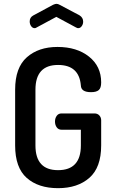

<svg xmlns="http://www.w3.org/2000/svg" viewBox="-20 -976 596 1002"><path d="M274 -888 170 -832Q166 -829 161 -829Q150 -829 142.5 -839.5Q135 -850 135 -864Q135 -885 153 -895L257 -951Q269 -956 274 -956Q283 -956 291 -951L395 -896Q414 -884 414 -863Q414 -850 406.5 -839.5Q399 -829 388 -829Q386 -829 382 -830Q380 -832 378 -832ZM402 -530Q393 -637 283 -637Q165 -637 165 -508V-217Q165 -88 283 -88Q402 -88 402 -217V-299H301Q285 -299 276 -311.5Q267 -324 267 -342Q267 -359 276 -371.5Q285 -384 301 -384H473Q489 -384 498.5 -373.5Q508 -363 508 -348V-217Q508 -102 446.5 -48Q385 6 283 6Q180 6 119.5 -47.5Q59 -101 59 -217V-508Q59 -623 120 -677Q181 -731 280 -731Q381 -731 444.5 -680.5Q508 -630 508 -546Q508 -517 495.5 -506Q483 -495 455 -495Q403 -495 402 -530Z"/></svg>

Font: AkaAcidDosis
Style: SemiBold
Weight: 600
Designer: Edgar Tolentino, Pablo Impallari, Igino Marini, Cyberella
Foundry: Edgar Tolentino, Pablo Impallari, Igino Marini, Cyberella
Version: Version 1.007